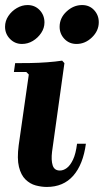

<svg xmlns="http://www.w3.org/2000/svg" viewBox="-26 -730 411 760"><path d="M279 -161H314Q303 -79 264 -34.5Q225 10 159 10Q138 10 115.5 4Q93 -2 75 -19.5Q57 -37 49 -69.5Q41 -102 48 -155L88 -435L78 -445H29L34 -480Q60 -480 93.5 -480.5Q127 -481 160.5 -483.5Q194 -486 220 -490L229 -480L180 -129Q176 -96 182.5 -75.5Q189 -55 211 -55Q225 -55 238.5 -65Q252 -75 263 -98Q274 -121 279 -161ZM61 -556Q33 -556 13.5 -576Q-6 -596 -6 -624Q-6 -647 7 -666.5Q20 -686 40.5 -698Q61 -710 83 -710Q112 -710 131 -690Q150 -670 150 -641Q150 -619 137 -599.5Q124 -580 104 -568Q84 -556 61 -556ZM277 -556Q248 -556 229 -576Q210 -596 210 -624Q210 -659 237.5 -684.5Q265 -710 299 -710Q328 -710 346.5 -690Q365 -670 365 -642Q365 -608 338 -582Q311 -556 277 -556Z"/></svg>

Font: Brygada 1918
Style: Bold Italic
Weight: 700
Italic angle: -8°
Designer: Mateusz Machalski | Borys Kosmynka | Przemek Hoffer
Foundry: NIEPODLEGLA 2018
Version: Version 3.006